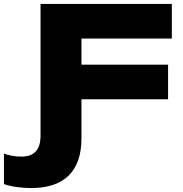

<svg xmlns="http://www.w3.org/2000/svg" viewBox="-135 -770 926 971"><path d="M277 -575H734V-750H70V-84C70 -15 40 22 -27 22C-62 22 -91 15 -115 7V161C-75 175 -23 181 24 181C192 181 277 93 277 -70V-268H715V-443H277Z"/></svg>

Font: Bounded
Style: Bold
Weight: 700
Designer: Vlad Churkin
Version: Version 3.0